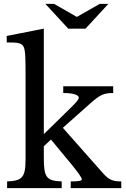

<svg xmlns="http://www.w3.org/2000/svg" viewBox="-20 -979 656 999"><path d="M17 -35V0H301V-35C221 -38 208 -56 208 -159V-218L245 -253L351 -125C383 -86 405 -56 406 -46C406 -39 392 -35 348 -35V0H611V-35C560 -35 543 -46 505 -90L307 -314L451 -442C500 -485 519 -495 569 -495V-530H309V-495C361 -495 390 -485 390 -471C390 -457 361 -431 301 -372L208 -281V-830L15 -792V-758C62 -758 89 -758 101 -739C113 -721 113 -672 113 -571V-152C113 -57 97 -38 17 -35ZM425 -830 544 -959H499L380 -891L261 -959H216L335 -830Z"/></svg>

Font: Libre Baskerville
Style: Regular
Weight: 400
Designer: Pablo Impallari, Rodrigo Fuenzalida
Foundry: Pablo Impallari, Rodrigo Fuenzalida
Version: Version 1.051;Glyphs 3.2.3 (3260)